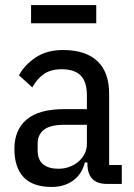

<svg xmlns="http://www.w3.org/2000/svg" viewBox="-20 -728 529 760"><path d="M403 0Q326 0 326 -81V-85H316Q304 -38 269 -13Q234 12 185 12Q110 12 73.5 -26.5Q37 -65 37 -139Q37 -214 85.5 -255Q134 -296 234 -296H324V-350Q324 -404 299.5 -429Q275 -454 224 -454Q182 -454 154.5 -435.5Q127 -417 108 -382L55 -430Q78 -472 122 -501Q166 -530 229 -530Q319 -530 365.5 -486Q412 -442 412 -357V-75H462V0ZM211 -60Q235 -60 256 -68Q277 -76 292 -89.5Q307 -103 315.5 -120.5Q324 -138 324 -158V-234H235Q179 -234 154 -214.5Q129 -195 129 -159V-133Q129 -95 151 -77.5Q173 -60 211 -60ZM103 -708H361V-636H103Z"/></svg>

Font: IBM Plex Sans Cond Text
Style: Regular
Weight: 450
Width: 3
Designer: Mike Abbink, Paul van der Laan, Pieter van Rosmalen
Foundry: Bold Monday
Version: Version 1.3